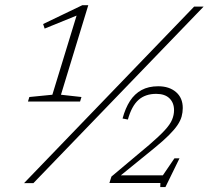

<svg xmlns="http://www.w3.org/2000/svg" viewBox="-20 -724 825 759"><path d="M75 0 747.5 -698H785L112 0ZM614 -16.5 669.5 -98H689.5L634 15.5H613.5L614 -0.5H412.5L420.5 -26L570 -151.5Q609.5 -185.5 631 -208.8Q652.5 -232 660.2 -250.8Q668 -269.5 668 -288.5Q668 -317.5 650 -335.2Q632 -353 597.5 -353Q554.5 -353 527.5 -329Q500.5 -305 485.5 -251.5L464.5 -255.5Q475.5 -296.5 493.8 -324.8Q512 -353 539.5 -368Q567 -383 605.5 -383Q649 -383 675.8 -360Q702.5 -337 702.5 -297Q702.5 -280 698 -263.5Q693.5 -247 681.5 -229.2Q669.5 -211.5 647.5 -189.5Q625.5 -167.5 590 -138.5L435 -12.5L437 -31H639.5ZM187 -349.5 284.5 -668 293 -666.5 156.5 -611 150.5 -629 305.5 -703.5H329L221 -349.5L302 -340.5L296.5 -322.5H90.5L96 -340.5Z"/></svg>

Font: Newsreader 9pt ExtraLight
Style: Italic
Weight: 250
Italic angle: -17°
Designer: Hugues Gentile
Foundry: Production Type
Version: Version 1.003